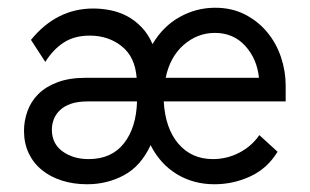

<svg xmlns="http://www.w3.org/2000/svg" viewBox="-20 -468 800 496"><path d="M205 8Q170 8 140 -1.5Q110 -11 88 -29Q66 -47 54 -72.5Q42 -98 42 -130Q42 -156 51 -181Q60 -206 79 -225Q98 -244 128.5 -255.5Q159 -267 201 -267H333Q329 -321 294.5 -348.5Q260 -376 212 -376Q172 -376 144.5 -358Q117 -340 97 -308L60 -365Q126 -446 221 -446Q243 -446 265.5 -441.5Q288 -437 308 -426.5Q328 -416 345.5 -398Q363 -380 374 -354Q401 -400 444 -424Q487 -448 536 -448Q579 -448 613 -430.5Q647 -413 670.5 -384.5Q694 -356 706 -320Q718 -284 718 -247V-206H403Q407 -136 441 -96.5Q475 -57 530 -57Q566 -57 598 -73.5Q630 -90 650 -119L697 -76Q671 -33 627 -12.5Q583 8 534 8Q480 8 437 -18Q394 -44 369 -93Q344 -39 300.5 -15.5Q257 8 205 8ZM209 -57Q268 -57 300 -97.5Q332 -138 334 -206H207Q181 -206 163.5 -200Q146 -194 135 -183.5Q124 -173 119 -160Q114 -147 114 -133Q114 -97 141.5 -77Q169 -57 209 -57ZM535 -383Q490 -383 454.5 -352Q419 -321 408 -267H649Q644 -316 613.5 -349.5Q583 -383 535 -383Z"/></svg>

Font: Tilda Sans
Style: Regular
Weight: 400
Designer: ParaType Ltd
Foundry: ParaType Ltd
Version: Version 1.009